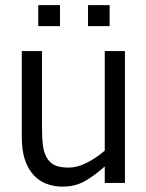

<svg xmlns="http://www.w3.org/2000/svg" viewBox="-20 -704 562 739"><path d="M460.9 0H383.2V-63.4Q335.6 -21.3 300.2 -3.5Q264.9 14.4 221.3 14.4Q188.6 14.4 159.7 3.7Q130.7 -6.9 109.4 -30.2Q87.6 -54 75.7 -89.6Q63.9 -125.2 63.9 -176.7V-507.4H141.6V-217.8Q141.6 -176.7 144.6 -149Q147.5 -121.3 158.4 -100Q169.8 -78.7 189.4 -68.8Q208.9 -58.9 244.1 -58.9Q277.2 -58.9 314.1 -77.5Q351 -96 383.2 -124.3V-507.4H460.9ZM402 -603.5H318.8V-684.2H402ZM210.9 -603.5H127.2V-684.2H210.9Z"/></svg>

Font: Shan Wanhai
Style: Regular
Weight: 400
Designer: Khon Soe Zaw Thu
Foundry: Shan Unicode
Version: Version 1.00 June 3, 2017, initial release